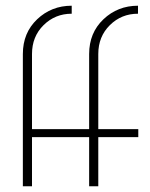

<svg xmlns="http://www.w3.org/2000/svg" viewBox="-20 -652 524 672"><path d="M463 -632V-604Q405 -604 364.5 -564Q324 -524 324 -463V-200H464V-172H324V0H292V-172H92V0H60V-463Q60 -537 110 -584.5Q160 -632 231 -632V-604Q173 -604 132.5 -564Q92 -524 92 -463V-200H292V-463Q292 -537 342 -584.5Q392 -632 463 -632Z"/></svg>

Font: Poiret One
Style: Regular
Weight: 400
Designer: Denis Masharov
Foundry: Denis Masharov
Version: Version 1.001